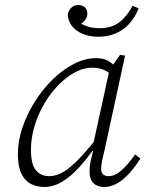

<svg xmlns="http://www.w3.org/2000/svg" viewBox="-20 -731 584 763"><path d="M156 12Q127 12 103 0Q79 -12 65 -41Q51 -70 51 -118Q51 -170 69 -223.5Q87 -277 118 -326.5Q149 -376 189 -415Q229 -454 273.5 -477Q318 -500 362 -500Q383 -500 399 -494Q415 -488 427.5 -476.5Q440 -465 451 -448L435 -422Q417 -442 395.5 -452Q374 -462 347 -462Q317 -462 290 -449.5Q263 -437 238.5 -417Q214 -397 194 -373Q170 -345 149 -306.5Q128 -268 115.5 -224Q103 -180 103 -136Q103 -79 122 -55Q141 -31 176 -31Q205 -31 234 -49Q263 -67 297.5 -103.5Q332 -140 377 -197L380 -152H362Q328 -103 294.5 -66Q261 -29 226.5 -8.5Q192 12 156 12ZM393 12Q367 12 351.5 -3Q336 -18 336 -48Q336 -61 337.5 -74Q339 -87 342.5 -100.5Q346 -114 350 -131L345 -133L417 -462L422 -464L457 -513L477 -510L394 -128Q389 -109 385.5 -91.5Q382 -74 382 -60Q382 -45 390 -38Q398 -31 412 -31Q436 -31 460.5 -52Q485 -73 517 -117L538 -101Q517 -68 494 -42.5Q471 -17 446 -2.5Q421 12 393 12ZM372 -585Q321 -585 286.5 -608.5Q252 -632 249 -674Q253 -690 263.5 -700.5Q274 -711 292 -711Q307 -711 317 -702Q327 -693 327 -677Q327 -661 315.5 -648Q304 -635 285 -627L278 -658Q293 -640 317.5 -629.5Q342 -619 377 -619Q423 -619 453.5 -642Q484 -665 507 -708L531 -698Q517 -662 493.5 -636.5Q470 -611 439 -598Q408 -585 372 -585Z"/></svg>

Font: Source Serif 4 Light
Style: Italic
Weight: 300
Italic angle: -12°
Designer: Frank Grießhammer
Foundry: Adobe Systems Incorporated
Version: Version 4.004;hotconv 1.0.116;makeotfexe 2.5.65601